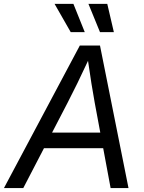

<svg xmlns="http://www.w3.org/2000/svg" viewBox="-47 -960 736 980"><path d="M-26.9 0 360.4 -727.5H463.4L608.9 0H517.6L436.5 -435.5Q429.2 -475.1 419.7 -533.9Q410.2 -592.8 397 -684.6H418.9Q377 -594.7 348.4 -536.1Q319.8 -477.5 297.9 -435.5L71.8 0ZM142.6 -203.6 155.8 -283.2H520L506.8 -203.6ZM463.4 -795.9 404.3 -940.4H500.5L534.2 -795.9ZM314 -795.9 231.4 -940.4H327.6L385.7 -795.9Z"/></svg>

Font: Inter 24pt
Style: Italic
Weight: 400
Italic angle: -9.3988°
Designer: Rasmus Andersson
Foundry: rsms
Version: Version 4.001;git-66647c0bb